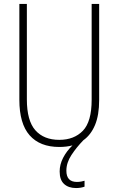

<svg xmlns="http://www.w3.org/2000/svg" viewBox="-20 -734 600 972"><path d="M316 130Q316 187 369 187Q381 187 391.5 185Q402 183 408 181V211Q400 214 389 216Q378 218 365 218Q327 218 304.5 197.5Q282 177 282 134Q282 99 299.5 65Q317 31 347 2Q317 10 280 10Q182 10 130 -49Q78 -108 78 -229V-714H116V-231Q116 -123 159 -74.5Q202 -26 280 -26Q355 -26 399.5 -72Q444 -118 444 -229V-714H482V-228Q482 -151 461 -101Q440 -51 402 -24Q367 12 341.5 51Q316 90 316 130Z"/></svg>

Font: Noto Sans Sinhala Condensed ExtraLight
Style: Regular
Weight: 200
Width: 3
Designer: Jelle Bosma - Monotype Design Team
Foundry: Monotype Imaging Inc.
Version: Version 2.006; ttfautohint (v1.8.4.7-5d5b)